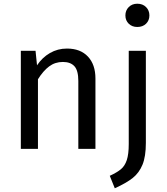

<svg xmlns="http://www.w3.org/2000/svg" viewBox="-20 -800 896 1032"><path d="M493 -378V0H401V-365Q401 -421 380 -444Q359 -467 318 -467Q276 -467 244 -443Q212 -419 184 -374V0H92V-527H171L179 -449Q207 -491 248.5 -515Q290 -539 340 -539Q412 -539 452.5 -496Q493 -453 493 -378ZM764 -32Q764 41 746 85Q728 129 693.5 156.5Q659 184 597 212L570 145Q609 127 630 109.5Q651 92 661.5 60.5Q672 29 672 -26V-527H764ZM783 -717Q783 -690 765 -672.5Q747 -655 718 -655Q690 -655 672 -672.5Q654 -690 654 -717Q654 -744 672 -762Q690 -780 718 -780Q747 -780 765 -762Q783 -744 783 -717Z"/></svg>

Font: FiraGOUPP
Style: Medium
Weight: 400
Designer: bBox Type
Foundry: bBox Type GmbH
Version: Version 1.001